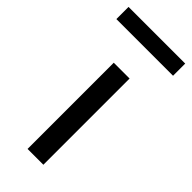

<svg xmlns="http://www.w3.org/2000/svg" viewBox="-254 -740 781 781"><g transform="rotate(45 137.0 -349.5)"><path d="M92 0V-496H183V0ZM-26 -629V-699H300V-629Z"/></g></svg>

Font: Nunito Sans 7pt
Style: Regular
Weight: 400
Designer: Vernon Adams
Foundry: Vernon Adams
Version: Version 3.101;gftools[0.9.27]